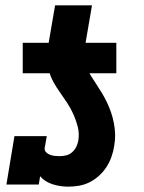

<svg xmlns="http://www.w3.org/2000/svg" viewBox="-20 -690 540 718"><path d="M65 -416V-530H162L186 -670H324L300 -530H415V-416ZM235 8Q205 8 176.5 -1Q148 -10 130 -31L125 0H4L34 -181H155L147 -136Q146 -127 152.5 -120.5Q159 -114 167.5 -111Q176 -108 185 -107Q194 -106 203 -106Q215 -106 227.5 -109Q240 -112 250 -121Q260 -130 265.5 -141.5Q271 -153 273 -165Q277 -191 271 -215Q265 -239 255 -261.5Q245 -284 232 -304Q219 -324 205 -343.5Q191 -363 179.5 -384Q168 -405 162 -429Q156 -453 157 -478.5Q158 -504 162 -530H300Q297 -509 296.5 -487Q296 -465 302 -445.5Q308 -426 318.5 -409Q329 -392 340 -375.5Q351 -359 361.5 -341.5Q372 -324 380.5 -306Q389 -288 395.5 -269Q402 -250 406 -229Q410 -208 410.5 -187Q411 -166 407 -144Q404 -124 397 -104Q390 -84 378.5 -66Q367 -48 350.5 -33Q334 -18 315 -8.5Q296 1 275.5 4.5Q255 8 235 8Z"/></svg>

Font: Iosevka Curly Slab HvObl
Style: Regular
Weight: 900
Italic angle: -9°
Monospace: yes
Designer: Belleve Invis
Foundry: Belleve Invis
Version: Version 11.1.0; ttfautohint (v1.8.3)